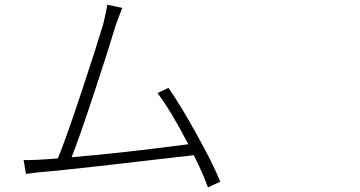

<svg xmlns="http://www.w3.org/2000/svg" viewBox="-20 -774 1540 821"><path d="M921.9 2.9 869.1 27.3Q847.7 -33.2 808.6 -110.4Q293 -49.8 168 -39.1Q137.7 -37.1 90.8 -30.3L81.1 -89.8Q124 -87.9 227.5 -96.7Q261.7 -179.7 326.2 -374Q390.6 -568.4 420.9 -668.9Q436.5 -733.4 438.5 -753.9L502.9 -740.2Q502.9 -739.3 491.7 -711.4Q480.5 -683.6 472.7 -659.2Q444.3 -563.5 381.3 -373Q318.4 -182.6 286.1 -101.6Q504.9 -120.1 785.2 -157.2Q710 -301.8 653.3 -376L700.2 -398.4Q752 -324.2 822.3 -197.3Q892.6 -70.3 921.9 2.9Z"/></svg>

Font: Bpmf Zihi Sans Light
Style: Light
Weight: 300
Foundry: But Ko
Version: Version 1.320